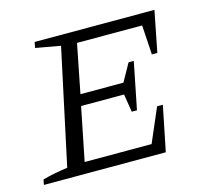

<svg xmlns="http://www.w3.org/2000/svg" viewBox="-81 -616 779 712"><g transform="rotate(-15 308.0 -260.5)"><path d="M4 0 8 -20Q33 -27 57 -31.5Q81 -36 104 -39L199 -482L104 -499L108 -521H568L537 -364H516L509 -477H259L222 -290H387L425 -358H445L409 -178H389L378 -247H213L172 -43H429L485 -173H507L472 0Z"/></g></svg>

Font: Piazzolla SC Light
Style: Italic
Weight: 300
Italic angle: -11.3°
Designer: Juan Pablo del Peral
Foundry: Huerta Tipografica
Version: Version 1.330